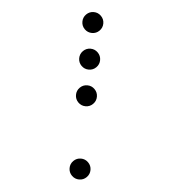

<svg xmlns="http://www.w3.org/2000/svg" viewBox="-48 -698 643 714"><g transform="rotate(5 273.5 -341.5)"><path d="M273.4 -576.2Q257.3 -576.2 245.8 -587.6Q234.4 -599.1 234.4 -615.2Q234.4 -631.3 245.8 -642.8Q257.3 -654.3 273.4 -654.3Q289.6 -654.3 301 -642.8Q312.5 -631.3 312.5 -615.2Q312.5 -599.1 301 -587.6Q289.6 -576.2 273.4 -576.2ZM273.4 -439.5Q257.3 -439.5 245.8 -450.9Q234.4 -462.4 234.4 -478.5Q234.4 -494.6 245.8 -506.1Q257.3 -517.6 273.4 -517.6Q289.6 -517.6 301 -506.1Q312.5 -494.6 312.5 -478.5Q312.5 -462.4 301 -450.9Q289.6 -439.5 273.4 -439.5ZM273.4 -302.7Q257.3 -302.7 245.8 -314.2Q234.4 -325.7 234.4 -341.8Q234.4 -357.9 245.8 -369.4Q257.3 -380.9 273.4 -380.9Q289.6 -380.9 301 -369.4Q312.5 -357.9 312.5 -341.8Q312.5 -325.7 301 -314.2Q289.6 -302.7 273.4 -302.7ZM273.4 -29.3Q257.3 -29.3 245.8 -40.8Q234.4 -52.2 234.4 -68.4Q234.4 -84.5 245.8 -95.9Q257.3 -107.4 273.4 -107.4Q289.6 -107.4 301 -95.9Q312.5 -84.5 312.5 -68.4Q312.5 -52.2 301 -40.8Q289.6 -29.3 273.4 -29.3Z"/></g></svg>

Font: DatDot Light
Style: Regular
Weight: 300
Designer: GGBot
Version: 1.00